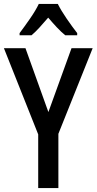

<svg xmlns="http://www.w3.org/2000/svg" viewBox="-20 -960 493 980"><path d="M227 -388 345 -714H453L278 -277V0H175V-274L0 -714H110ZM275 -940Q292 -906 320.5 -864.5Q349 -823 374 -791V-780H313Q292 -797 270.5 -820Q249 -843 226 -870Q203 -843 181.5 -819.5Q160 -796 141 -780H80V-791Q105 -824 134 -866Q163 -908 178 -940Z"/></svg>

Font: Avrile Sans Condensed Medium
Style: Regular
Weight: 500
Width: 3
Designer: Monotype Design Team
Foundry: Monotype Imaging Inc.
Version: Version 2.001;September 10, 2019;FontCreator 11.5.0.2425 64-